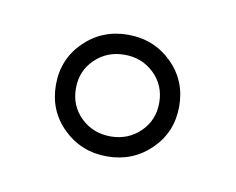

<svg xmlns="http://www.w3.org/2000/svg" viewBox="-34 -748 279 227"><g transform="rotate(10 105.0 -635.0)"><path d="M52.5 -687Q74 -708 105 -708Q136 -708 157.5 -687Q179 -666 179 -635Q179 -604 157.5 -583Q136 -562 105 -562Q74 -562 52.5 -583Q31 -604 31 -635Q31 -666 52.5 -687ZM140.5 -670Q126 -684 105 -684Q84 -684 69.5 -670Q55 -656 55 -635Q55 -614 69.5 -600Q84 -586 105 -586Q126 -586 140.5 -600Q155 -614 155 -635Q155 -656 140.5 -670Z"/></g></svg>

Font: Bebas Neue Book
Style: Regular
Weight: 400
Designer: Ryoichi Tsunekawa
Foundry: Ryoichi Tsunekawa
Version: Version 001.003